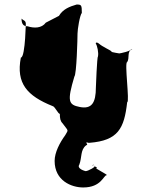

<svg xmlns="http://www.w3.org/2000/svg" viewBox="-20 -552 696 847"><path d="M221 158C221 245 295 275 347 275C427 275 437 221 450 221C462 221 393 189 406 189C414 186 381 177 391 175C403 175 377 178 390 178C404 180 385 176 396 180C407 182 368 203 358 203C357 203 317 193 330 174C342 142 334 109 360 89C373 86 353 77 365 75C377 75 349 76 362 76C374 78 359 78 375 78C501 68 528 15 541 -101C553 -101 528 -278 541 -278C553 -296 539 -324 561 -334C573 -334 546 -336 559 -336C561 -327 509 -316 504 -316C516 -316 466 -321 472 -325C464 -333 434 -344 416 -360C407 -366 406 -365 402 -362C409 -350 416 -320 412 -302C408 -302 403 -167 403 -167C403 -97 384 -70 332 -80C281 -90 276 -106 308 -214C318 -224 322 -384 322 -404C322 -422 332 -485 341 -495C341 -530 339 -532 318 -532C287 -523 258 -512 240 -482L182 -452C164 -427 130 -427 102 -436C84 -436 75 -445 75 -470C84 -460 94 -463 94 -445C94 -475 93 -298 72 -298C50 -184 100 -129 212 -84C222 -83 237 -48 244 -50C244 -30 246 -18 256 -8C282 28 283 18 268 44C244 77 221 120 221 158Z"/></svg>

Font: Hussar Przerywany
Style: Regular
Weight: 400
Foundry: Cannot Into Space Fonts
Version: Version 0.982